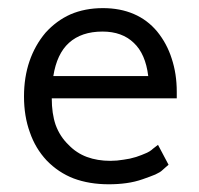

<svg xmlns="http://www.w3.org/2000/svg" viewBox="-20 -450 497 480"><path d="M375 -87.9Q372.1 -85.9 362.3 -78.1Q356.4 -72.3 345.7 -67.4Q335 -62.5 320.3 -57.6Q304.7 -52.7 289.1 -50.8Q272.5 -47.9 255.9 -47.9Q223.6 -47.9 197.3 -57.6Q170.9 -67.4 151.4 -87.9Q129.9 -108.4 119.1 -137.7Q109.4 -166 109.4 -204.1Q212.9 -204.1 421.9 -204.1Q421.9 -208 421.9 -220.7Q421.9 -265.6 409.2 -303.7Q397.5 -340.8 373 -371.1Q348.6 -400.4 314.5 -415Q280.3 -429.7 237.3 -429.7Q192.4 -429.7 156.2 -414.1Q121.1 -398.4 93.8 -368.2Q67.4 -336.9 53.7 -296.9Q40 -256.8 40 -209Q40 -159.2 54.7 -119.1Q68.4 -79.1 96.7 -48.8Q126 -18.6 164.1 -3.9Q203.1 10.7 252 10.7Q275.4 10.7 295.9 7.8Q317.4 4.9 336.9 -2Q356.4 -8.8 368.2 -13.7Q380.9 -19.5 385.7 -24.4Q390.6 -28.3 394.5 -32.2Q398.4 -35.2 401.4 -38.1Q392.6 -54.7 375 -87.9ZM236.3 -371.1Q285.2 -371.1 314.5 -342.8Q343.8 -315.4 350.6 -259.8Q271.5 -259.8 113.3 -259.8Q122.1 -315.4 152.3 -342.8Q183.6 -371.1 236.3 -371.1Z"/></svg>

Font: TextaAlt
Style: Regular
Weight: 400
Designer: Daniel Hernandez & Miguel Hernandez
Version: Version 1.005;com.myfonts.easy.latinotype.texta.alt-regular.